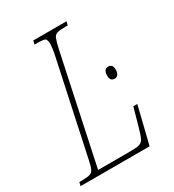

<svg xmlns="http://www.w3.org/2000/svg" viewBox="-195 -814 831 915"><g transform="rotate(-30 220.0 -357.0)"><path d="M-22 0 -17 -20H-7Q25 -20 40 -24Q55 -28 62 -44Q69 -60 76 -96L182 -591Q187 -613 189.5 -631Q192 -649 192 -656Q192 -683 183.5 -688.5Q175 -694 137 -694H125L130 -714H313L308 -694H298Q266 -694 251 -690Q236 -686 229.5 -670Q223 -654 215 -618L89 -25H262Q297 -25 314 -29Q331 -33 339.5 -50Q348 -67 359 -107L386 -204H408L358 0ZM376 -362Q351 -362 351 -392Q351 -428 377 -428Q387 -428 394 -421Q401 -414 401 -398Q401 -379 393.5 -370.5Q386 -362 376 -362Z"/></g></svg>

Font: Noto Serif ExtraCondensed Thin
Style: Italic
Weight: 100
Width: 2
Italic angle: -12°
Designer: Monotype Design Team
Foundry: Monotype Imaging Inc.
Version: Version 2.013